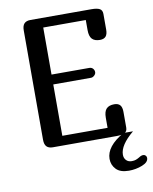

<svg xmlns="http://www.w3.org/2000/svg" viewBox="-97 -781 839 1053"><g transform="rotate(-10 322.5 -255.0)"><path d="M445 -600V-656H208V-394H418Q431 -394 438.5 -385.5Q446 -377 446 -366Q446 -356 437 -347.5Q428 -339 418 -339H208V-53H460V-109Q460 -144 474.5 -159Q489 -174 518 -174Q540 -174 550.5 -162Q561 -150 561 -124V-37Q561 -16 546.5 -8Q532 0 501 0H146Q123 0 111.5 -12Q100 -24 100 -50V-659Q100 -685 111.5 -697Q123 -709 146 -709H486Q517 -709 531.5 -701Q546 -693 546 -672V-585Q546 -559 535.5 -547Q525 -535 503 -535Q474 -535 459.5 -550Q445 -565 445 -600ZM517 107Q517 126 528.5 138Q540 150 559 150Q573 150 582.5 146.5Q592 143 602 137Q615 128 626 128Q634 128 639.5 133.5Q645 139 645 147Q645 171 609.5 185Q574 199 535 199Q487 199 464 175Q441 151 441 117Q441 47 541 -10H594Q517 54 517 107Z"/></g></svg>

Font: Marmelad for Arash.Academy
Style: Regular
Weight: 400
Designer: Manvel Shmavonyan
Foundry: Cyreal
Version: Version 1.110;Glyphs 3.2 (3202)